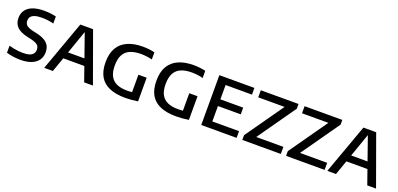

<svg xmlns="http://www.w3.org/2000/svg" viewBox="5 -1374 4464 2155"><g transform="rotate(20 2237.0 -297.0)"><path d="M213.5 7.5Q171.5 7.5 128 1.2Q84.5 -5 47.5 -16V-100.5Q75.5 -92 104.5 -86.5Q133.5 -81 161.2 -78Q189 -75 213.5 -75Q262.5 -75 293 -85.5Q323.5 -96 337.2 -115.5Q351 -135 351 -163Q351 -186.5 341.5 -203Q332 -219.5 308.2 -231.5Q284.5 -243.5 242 -253.5L206.5 -261Q116.5 -280.5 75.5 -321Q34.5 -361.5 34.5 -428.5Q34.5 -480 60.8 -519.2Q87 -558.5 142 -580.5Q197 -602.5 282.5 -602.5Q319.5 -602.5 356.5 -598.2Q393.5 -594 423.5 -586V-502Q390 -511 355 -515.5Q320 -520 284.5 -520Q230.5 -520 198.5 -509.5Q166.5 -499 152.2 -479.8Q138 -460.5 138 -434Q138 -398.5 159.5 -378.8Q181 -359 242 -344.5L277.5 -337Q340 -323.5 378.8 -301.5Q417.5 -279.5 435.8 -247Q454 -214.5 454 -169Q454 -115.5 427 -76Q400 -36.5 346.5 -14.5Q293 7.5 213.5 7.5Z M498 0 712.5 -595H865L1080 0H975L781.5 -551.5H794.5L601.5 0ZM628.5 -173.5 651.5 -254H925.5L948.5 -173.5Z M1468 6Q1353.5 6 1277 -26.5Q1200.5 -59 1161.8 -125.8Q1123 -192.5 1123 -296.5Q1123 -400.5 1162.8 -468.2Q1202.5 -536 1277.5 -569.2Q1352.5 -602.5 1458.5 -602.5Q1496 -602.5 1532.2 -598.5Q1568.5 -594.5 1600.5 -586.5V-501Q1566 -510 1533 -514Q1500 -518 1466.5 -518Q1390.5 -518 1338.5 -495.8Q1286.5 -473.5 1259.8 -424.8Q1233 -376 1233 -295.5Q1233 -219 1258.2 -171Q1283.5 -123 1333.8 -100.2Q1384 -77.5 1459 -77.5Q1485 -77.5 1512.2 -79.8Q1539.5 -82 1561.5 -86L1518 -47.5V-289H1616.5V-6.5Q1578 -0.5 1540.5 2.8Q1503 6 1468 6Z M2075.5 6Q1961 6 1884.5 -26.5Q1808 -59 1769.2 -125.8Q1730.5 -192.5 1730.5 -296.5Q1730.5 -400.5 1770.2 -468.2Q1810 -536 1885 -569.2Q1960 -602.5 2066 -602.5Q2103.5 -602.5 2139.8 -598.5Q2176 -594.5 2208 -586.5V-501Q2173.5 -510 2140.5 -514Q2107.5 -518 2074 -518Q1998 -518 1946 -495.8Q1894 -473.5 1867.2 -424.8Q1840.5 -376 1840.5 -295.5Q1840.5 -219 1865.8 -171Q1891 -123 1941.2 -100.2Q1991.5 -77.5 2066.5 -77.5Q2092.5 -77.5 2119.8 -79.8Q2147 -82 2169 -86L2125.5 -47.5V-289H2224V-6.5Q2185.5 -0.5 2148 2.8Q2110.5 6 2075.5 6Z M2373.5 0V-595H2792V-515H2477V-80H2796V0ZM2437.5 -264V-344H2749.5V-264Z M2864 0V-56.5L3197 -530L3200 -510.5H2868.5V-595H3319V-538.5L2986 -65L2983 -84.5H3324V0Z M3387 0V-56.5L3720 -530L3723 -510.5H3391.5V-595H3842V-538.5L3509 -65L3506 -84.5H3847V0Z M3879.5 0 4094 -595H4246.5L4461.5 0H4356.5L4163 -551.5H4176L3983 0ZM4010 -173.5 4033 -254H4307L4330 -173.5Z"/></g></svg>

Font: Encode Sans SC Medium
Style: Regular
Weight: 500
Version: Version 3.002